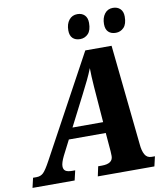

<svg xmlns="http://www.w3.org/2000/svg" viewBox="-140 -1005 942 1086"><g transform="rotate(-10 331.5 -462.0)"><path d="M671 -56 658 0H333L345 -56H366Q430 -56 430 -100L429 -127L420 -234H208L164 -148Q146 -111 146 -91Q146 -72 158 -64Q170 -56 196 -56H213L200 0H-42L-29 -56H-9Q15 -56 30.5 -71Q46 -86 72 -134L387 -714H538L598 -138Q601 -100 613.5 -78Q626 -56 652 -56ZM416 -297 403 -464 400 -502Q395 -569 395 -611Q382 -578 366.5 -546Q351 -514 330 -473L240 -297ZM312 -842Q312 -879 330 -901.5Q348 -924 378 -924Q404 -924 419.5 -908.5Q435 -893 435 -864Q435 -821 416 -801.5Q397 -782 370 -782Q343 -782 327.5 -797Q312 -812 312 -842ZM517 -842Q517 -878 534.5 -901Q552 -924 582 -924Q608 -924 624 -908.5Q640 -893 640 -864Q640 -821 621 -801.5Q602 -782 575 -782Q548 -782 532.5 -797Q517 -812 517 -842Z"/></g></svg>

Font: Noto Serif NarrowExtraBold
Style: Italic
Weight: 800
Width: 4
Italic angle: -12°
Designer: Monotype Design Team
Foundry: Monotype Imaging Inc.
Version: Version 1.001